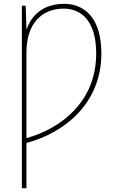

<svg xmlns="http://www.w3.org/2000/svg" viewBox="-20 -745 603 1002"><path d="M94 237H118V1C308 -49 509 -199 509 -466C509 -643 428 -725 314 -725C200 -725 141 -658 120 -594H118L114 -715H94ZM118 -24V-472C118 -623 199 -700 312 -700C409 -700 482 -630 482 -466C482 -215 300 -75 118 -24Z"/></svg>

Font: Noto Sans Mono SemiCondensed Thin
Style: Regular
Weight: 100
Width: 4
Designer: Monotype Design Team
Foundry: Monotype Imaging Inc.
Version: Version 2.014